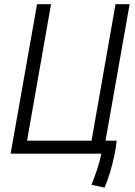

<svg xmlns="http://www.w3.org/2000/svg" viewBox="-20 -713 626 891"><path d="M394 0H29.3L151.9 -693.4H216.8L105.5 -60.1H404.8L516.1 -693.4H581.5L469.7 -60.1H521.5Q519 -31.7 511 7.1Q502.9 45.9 491 85.7Q479 125.5 465.3 157.7L404.3 144.5Q418.5 110.4 431.4 71.5Q444.3 32.7 450.2 0Z"/></svg>

Font: Cascadia Code Light
Style: Italic
Weight: 300
Italic angle: -10°
Monospace: yes
Designer: Aaron Bell
Foundry: Saja Typeworks
Version: Version 2404.023; ttfautohint (v1.8.4)